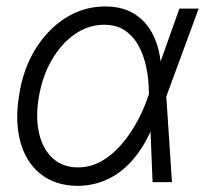

<svg xmlns="http://www.w3.org/2000/svg" viewBox="-20 -573 645 604"><path d="M222.7 11.7Q153.3 10.7 107.4 -25.9Q61.5 -62.5 43.9 -127.2Q26.4 -191.9 40.5 -275.9Q53.2 -356.9 91.8 -419.2Q130.4 -481.4 187 -517.1Q243.7 -552.7 311 -552.7Q363.3 -552.7 399.9 -531Q436.5 -509.3 458 -470.2Q479.5 -431.2 485.4 -378.4L510.3 -380.4L502.9 -272.5L521 0H460L448.2 -287.6Q447.8 -323.7 440.4 -360.1Q433.1 -396.5 417 -427Q400.9 -457.5 374.3 -476.3Q347.7 -495.1 307.6 -495.1Q258.3 -495.1 215.6 -465.6Q172.9 -436 143.1 -384.8Q113.3 -333.5 102.1 -267.6Q91.3 -203.6 103 -153.6Q114.7 -103.5 146 -75Q177.2 -46.4 225.6 -46.4Q263.7 -46.4 297.4 -64.9Q331.1 -83.5 358.9 -115Q386.7 -146.5 408.2 -184.8Q429.7 -223.1 443.4 -262.2L544.4 -545.9H605L503.9 -271.5L474.1 -162.6L454.1 -160.6Q427.7 -102.5 392.3 -64.2Q356.9 -25.9 314.2 -7.1Q271.5 11.7 222.7 11.7Z"/></svg>

Font: Inter Tight Light
Style: Italic
Weight: 300
Italic angle: -9.39999°
Designer: Rasmus Andersson
Foundry: rsms
Version: Version 3.004